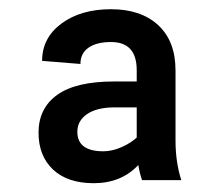

<svg xmlns="http://www.w3.org/2000/svg" viewBox="-20 -741 481 423"><path d="M293 -344.2Q288.1 -357.4 284.7 -377.4Q247.1 -337.4 186.5 -337.4Q128.9 -337.4 96.9 -367.4Q64.9 -397.5 64.9 -448.7Q64.9 -502.4 106 -532Q147 -561.5 231.4 -561.5H281.2V-586.4Q281.2 -648.4 224.6 -648.4Q192.9 -648.4 175 -636Q157.2 -623.5 157.2 -600.1L72.8 -606.9Q72.8 -657.7 115.5 -689.2Q158.2 -720.7 224.6 -720.7Q290.5 -720.7 328.6 -685.5Q366.7 -650.4 366.7 -585.4V-431.2Q366.7 -383.8 379.4 -344.2ZM207.5 -407.7Q227.1 -407.7 247.6 -416.7Q268.1 -425.8 281.2 -438V-504.4H229.5Q192.4 -503.9 171.4 -489.3Q150.4 -474.6 150.4 -450.7Q150.4 -407.7 207.5 -407.7Z"/></svg>

Font: Sadagaat-English
Style: Regular
Weight: 900
Designer: Ahmed alsheikh
Foundry: Ahmed alsheikh Design
Version: Version 2.137;January 17, 2018;FontCreator 11.0.0.2408 64-bi